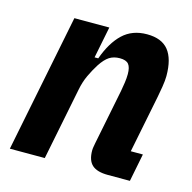

<svg xmlns="http://www.w3.org/2000/svg" viewBox="-85 -622 705 706"><g transform="rotate(15 267.5 -268.5)"><path d="M145 0H12L117 -525H250L226 -405H240Q263 -469 299 -503Q335 -537 391 -537Q447 -537 473 -504.5Q499 -472 499 -407Q499 -390 495 -365.5Q491 -341 488 -326L444 -106H490L469 0H385Q344 0 325 -17Q306 -34 306 -72Q306 -79 307.5 -87Q309 -95 310 -101L352 -311Q355 -327 357.5 -344.5Q360 -362 360 -377Q360 -403 350.5 -414.5Q341 -426 317 -426Q294 -426 277.5 -415.5Q261 -405 244 -379Q230 -357 218 -331.5Q206 -306 200 -275Z"/></g></svg>

Font: IBM Plex Sans Condensed
Style: Bold Italic
Weight: 700
Width: 3
Italic angle: -11.31°
Designer: Mike Abbink, Paul van der Laan, Pieter van Rosmalen
Foundry: Bold Monday
Version: Version 3.201